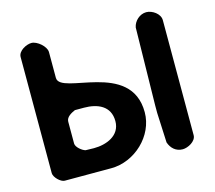

<svg xmlns="http://www.w3.org/2000/svg" viewBox="-101 -832 1074 958"><g transform="rotate(-15 435.5 -353.0)"><path d="M137 -707C111 -707 67 -685 67 -653V-53C67 -32 99 0 120 0H360C482 0 594 -105 594 -227C594 -495 210 -416 210 -507V-640C210 -670 166 -707 137 -707ZM660 -53C671 -21 695 1 730 1C756 1 800 -21 800 -53V-647C800 -681 760 -707 730 -707C696 -707 666 -679 660 -647C659 -587 654 -307 653 -247V-207C654 -184 659 -76 660 -53ZM260 -327H307C376 -327 441 -301 441 -222C441 -146 366 -119 303 -119C297 -119 266 -120 260 -120C243 -124 213 -148 213 -167V-280C213 -305 242 -319 260 -327Z"/></g></svg>

Font: Asimov Print
Style: Regular
Weight: 500
Designer: Google
Version: Version 2.000980: 2014